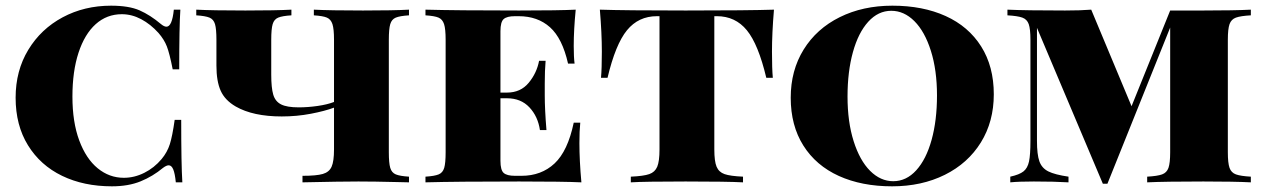

<svg xmlns="http://www.w3.org/2000/svg" viewBox="-20 -642 4448 676"><path d="M547 -557Q558 -548 566 -548Q586 -548 592 -608H615Q611 -548 611 -398H588Q577 -454 567.5 -478.5Q558 -503 538 -526Q510 -557 477 -574.5Q444 -592 409 -592Q356 -592 317 -557Q278 -522 256.5 -456.5Q235 -391 235 -302Q235 -212 259 -147.5Q283 -83 324 -49.5Q365 -16 416 -16Q453 -16 488 -33.5Q523 -51 549 -82Q569 -106 578 -134.5Q587 -163 595 -220H618Q618 -63 622 0H599Q596 -31 590 -45.5Q584 -60 574 -60Q566 -60 554 -51Q518 -21 475 -3.5Q432 14 374 14Q275 14 198.5 -23Q122 -60 78.5 -130.5Q35 -201 35 -298Q35 -393 79.5 -466.5Q124 -540 200.5 -581Q277 -622 371 -622Q434 -622 471.5 -605.5Q509 -589 547 -557Z M1349 -502V-106Q1349 -68 1354 -51Q1359 -34 1373.5 -28Q1388 -22 1420 -20V0L1377 -1Q1297 -3 1242 -3Q1180 -3 1045 0V-23Q1094 -23 1116.5 -29.5Q1139 -36 1147.5 -55Q1156 -74 1156 -116V-263Q1124 -251 1074.5 -241.5Q1025 -232 972 -232Q871 -232 810 -267Q772 -289 757 -322.5Q742 -356 742 -411V-502Q742 -540 737 -557Q732 -574 717.5 -580Q703 -586 671 -588V-608Q728 -605 844 -605Q951 -605 1006 -608V-588Q974 -586 959.5 -580Q945 -574 940 -557Q935 -540 935 -502V-379Q935 -333 942 -309Q949 -285 969.5 -274.5Q990 -264 1032 -264Q1064 -264 1098.5 -269Q1133 -274 1156 -283V-502Q1156 -540 1150.5 -557Q1145 -574 1131 -580Q1117 -586 1085 -588V-608Q1142 -605 1258 -605Q1365 -605 1420 -608V-588Q1388 -586 1373.5 -580Q1359 -574 1354 -557Q1349 -540 1349 -502Z M2027 0Q1962 -3 1808 -3Q1588 -3 1478 0V-20Q1510 -22 1524.5 -28Q1539 -34 1544 -51Q1549 -68 1549 -106V-502Q1549 -540 1543.5 -557Q1538 -574 1524 -580Q1510 -586 1478 -588V-608Q1588 -605 1808 -605Q1948 -605 2007 -608Q2000 -537 2000 -480Q2000 -441 2003 -418H1980Q1960 -507 1916.5 -546Q1873 -585 1806 -585H1793Q1765 -585 1753.5 -575Q1742 -565 1742 -532V-316H1765Q1813 -316 1841.5 -350.5Q1870 -385 1878 -428H1901Q1898 -394 1898 -348V-306Q1898 -257 1904 -184H1881Q1874 -232 1844 -264Q1814 -296 1765 -296H1742V-76Q1742 -43 1753.5 -33Q1765 -23 1793 -23H1816Q1886 -23 1932.5 -66.5Q1979 -110 2000 -210H2023Q2020 -182 2020 -138Q2020 -77 2027 0Z M2698 -460Q2698 -400 2701 -368H2678Q2650 -486 2609.5 -535.5Q2569 -585 2504 -585H2495V-116Q2495 -74 2503 -55Q2511 -36 2531 -29Q2551 -22 2596 -20V0Q2540 -3 2394 -3Q2249 -3 2201 0V-20Q2246 -22 2266 -29Q2286 -36 2294 -55Q2302 -74 2302 -116V-585H2293Q2228 -585 2187.5 -535.5Q2147 -486 2119 -368H2096Q2099 -400 2099 -460Q2099 -525 2092 -608Q2181 -605 2394 -605Q2613 -605 2705 -608Q2698 -525 2698 -460Z M3479 -310Q3479 -214 3433.5 -140.5Q3388 -67 3306.5 -26.5Q3225 14 3121 14Q3014 14 2933.5 -22.5Q2853 -59 2808.5 -129.5Q2764 -200 2764 -298Q2764 -394 2809.5 -467.5Q2855 -541 2936.5 -581.5Q3018 -622 3122 -622Q3229 -622 3309.5 -585.5Q3390 -549 3434.5 -478.5Q3479 -408 3479 -310ZM2964 -302Q2964 -213 2985.5 -145Q3007 -77 3043.5 -40.5Q3080 -4 3125 -4Q3171 -4 3206 -42.5Q3241 -81 3260 -149.5Q3279 -218 3279 -306Q3279 -395 3257.5 -463Q3236 -531 3199.5 -567.5Q3163 -604 3118 -604Q3072 -604 3037 -565.5Q3002 -527 2983 -458.5Q2964 -390 2964 -302Z M4303 -502V-106Q4303 -68 4309 -51Q4315 -34 4331.5 -28Q4348 -22 4384 -20V0Q4326 -3 4217 -3Q4082 -3 4019 0V-20Q4055 -22 4071.5 -28Q4088 -34 4094 -51Q4100 -68 4100 -106V-545L3879 5H3863L3631 -544V-146Q3631 -98 3639.5 -74Q3648 -50 3671 -38.5Q3694 -27 3742 -20V0Q3693 -3 3620 -3Q3567 -3 3537 0V-20Q3569 -27 3583.5 -38.5Q3598 -50 3603 -73.5Q3608 -97 3608 -146V-502Q3608 -540 3602 -557Q3596 -574 3579.5 -580Q3563 -586 3527 -588V-608Q3593 -605 3730 -605Q3785 -605 3822 -608L3964 -268L4100 -605H4217Q4326 -605 4384 -608V-588Q4348 -586 4331.5 -580Q4315 -574 4309 -557Q4303 -540 4303 -502Z"/></svg>

Font: Playfair Display SC Black
Style: Regular
Weight: 900
Designer: Claus Eggers Sørensen
Foundry: Claus Eggers Sørensen
Version: Version 1.200; ttfautohint (v1.6)